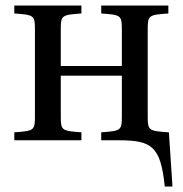

<svg xmlns="http://www.w3.org/2000/svg" viewBox="-20 -510 664 698"><path d="M32 0H276V-29C204 -34 201 -36 201 -87V-235H423V-87C423 -36 420 -34 348 -29V0H412C532 0 564 22 579 168H607L594 -29H592C520 -34 517 -36 517 -87V-403C517 -454 520 -456 592 -461V-490H348V-461C420 -456 423 -454 423 -403V-270H201V-403C201 -454 204 -456 276 -461V-490H32V-461C104 -456 107 -454 107 -403V-87C107 -36 104 -34 32 -29Z"/></svg>

Font: Lingua Franca
Style: Regular
Weight: 400
Version: Version 1.19